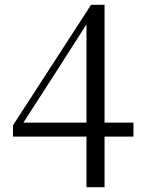

<svg xmlns="http://www.w3.org/2000/svg" viewBox="-20 -759 595 797"><path d="M339 18H414V-192H534V-250H414V-739H358L34 -239V-192H339ZM77 -250 217 -467 339 -658V-250Z"/></svg>

Font: NameLogos Serif 2
Style: Regular
Weight: 500
Version: Version 0.1